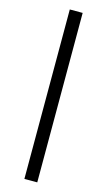

<svg xmlns="http://www.w3.org/2000/svg" viewBox="-153 -873 635 1137"><g transform="rotate(15 164.0 -304.5)"><path d="M203.3 -824.4V214.4H124.4V-824.4Z"/></g></svg>

Font: Paperlogy 4 Regular
Style: Regular
Weight: 400
Designer: redesigned by Lee Juim, glyphs from Gmarket Sans & Montserrat
Foundry: PT&
Version: Version 1.001